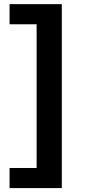

<svg xmlns="http://www.w3.org/2000/svg" viewBox="-20 -768 433 942"><path d="M283.2 -747.6V154.8H26.9V56.2H159.7V-648.9H26.9V-747.6Z"/></svg>

Font: Interop SemBd
Style: Regular
Weight: 600
Designer: Rasmus Andersson, Google, Jang Haemin
Foundry: jhaemin
Version: Version 1.007